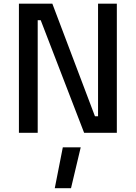

<svg xmlns="http://www.w3.org/2000/svg" viewBox="-20 -707 723 1022"><path d="M271.6 294.6 314.3 77.4H409.6L358 294.6ZM80.7 0V-687.5H258.6L485.5 -88H501.9V-687.5H601.9V0H427.8L196.7 -599.5H180.7V0Z"/></svg>

Font: Titillium Web SemiBold
Style: Regular
Weight: 600
Designer: Mohamed Gaber, Accademia di Belle Arti di Urbino
Foundry: Kief Type Foundry, Accademia di Belle Arti di Urbino
Version: Version 3.000; ttfautohint (v1.8.4)